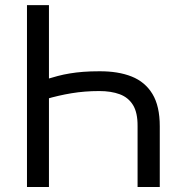

<svg xmlns="http://www.w3.org/2000/svg" viewBox="-20 -748 754 768"><path d="M619.1 0H530.3V-243.2Q530.8 -297.4 512 -327.9Q493.2 -358.4 458.7 -371.1Q424.3 -383.8 377 -383.8Q347.7 -383.8 320.1 -381.6Q292.5 -379.4 265.9 -375Q239.3 -370.6 213.9 -364.7Q188.5 -358.9 164.1 -351.6V-430.7Q188 -438 211.2 -444.1Q234.4 -450.2 259.5 -454.3Q284.7 -458.5 313.2 -460.7Q341.8 -462.9 377 -462.9Q452.6 -463.4 506.6 -441.9Q560.5 -420.4 589.8 -372.1Q619.1 -323.7 619.1 -243.2ZM175.8 0H87.9V-727.5H175.8Z"/></svg>

Font: Inter V
Style: 
Weight: 400
Designer: Rasmus Andersson
Foundry: rsms
Version: Version 4.000;git-a3f224843